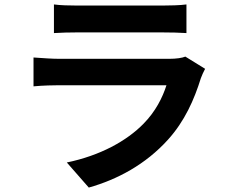

<svg xmlns="http://www.w3.org/2000/svg" viewBox="-20 -787 1040 865"><path d="M815 -532C801 -526 774 -522 742 -522H247C216 -522 173 -525 131 -528V-398C173 -402 223 -403 247 -403H730C712 -347 681 -285 627 -230C551 -152 431 -86 281 -55L380 58C508 22 636 -46 737 -158C812 -241 855 -338 885 -435C889 -446 897 -464 904 -477ZM223 -638C252 -640 295 -641 327 -641H710C746 -641 793 -640 820 -638V-767C792 -763 743 -762 712 -762H327C293 -762 251 -763 223 -767Z"/></svg>

Font: Noto Sans T Chinese Bold
Style: Bold
Weight: 700
Designer: Ryoko NISHIZUKA (kana & ideographs); Paul D. Hunt (Latin, Greek & Cyrillic); Wenlong ZHANG (bopomofo); Sandoll Communica
Foundry: Adobe Systems Incorporated
Version: Version 1.000;PS 1;hotconv 1.0.78;makeotf.lib2.5.61930